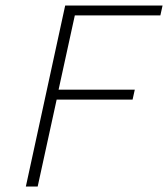

<svg xmlns="http://www.w3.org/2000/svg" viewBox="-20 -678 611 698"><path d="M252 -622 193 -352H470L462 -316H186L117 0H74L217 -658H571L563 -622Z"/></svg>

Font: Ysabeau Light
Style: Italic
Weight: 300
Italic angle: -12°
Designer: Christian Thalmann (Catharsis Fonts)
Version: Version 0.003